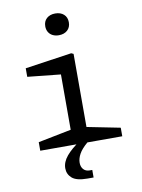

<svg xmlns="http://www.w3.org/2000/svg" viewBox="-103 -841 827 1117"><g transform="rotate(-10 310.0 -282.0)"><path d="M78.7 -50.5 296.7 -93.8 274.3 -52.2V-445.5L300.3 -413.5L78.8 -436.5V-487L354.3 -527.2L367.5 -521.2V-52.2L345.2 -93.8L563.2 -50.5V0H78.7ZM233 -707.3Q233 -737 252.2 -754.2Q271.5 -771.3 302.7 -771.3Q333.8 -771.3 353.1 -754.2Q372.3 -737 372.3 -707.3Q372.3 -677.5 353.1 -660.2Q333.8 -642.8 302.7 -642.8Q282.2 -642.8 266.4 -650.6Q250.7 -658.3 241.8 -673.1Q233 -687.8 233 -707.3ZM204.2 126.3Q204.2 89.3 233.5 54.2Q262.8 19.2 318.8 -18.5L357.3 0Q321.2 30.8 306.7 57.6Q292.2 84.3 292.2 109.2Q292.2 132.8 305.4 147.8Q318.7 162.7 342.8 162.7H357.3V207.2H321Q256.8 207.2 230.5 184.2Q204.2 161.2 204.2 126.3Z"/></g></svg>

Font: Monaspace Xenon Var ExtraLight
Style: Regular
Weight: 200
Designer: Riley Cran and the Lettermatic Team
Version: Version 1.200 (Monaspace Xenon Var)